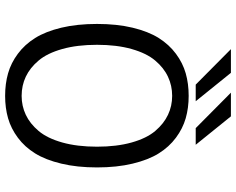

<svg xmlns="http://www.w3.org/2000/svg" viewBox="-106 -805 922 750"><g transform="rotate(90 355.0 -430.0)"><path d="M545.5 -733.5H480.5L342 -871H434.5ZM375.5 -733.5H310.5L172 -871H264.5ZM354.5 11Q307 11 266.5 -0.5Q226 -12 190 -38.8Q154 -65.5 128.5 -106.2Q103 -147 88.2 -208.5Q73.5 -270 73.5 -348Q73.5 -425.5 88.2 -487Q103 -548.5 128.5 -589Q154 -629.5 190 -656.2Q226 -683 266.5 -694.5Q307 -706 354.5 -706Q401.5 -706 441.8 -694.5Q482 -683 518 -656.2Q554 -629.5 579.2 -589Q604.5 -548.5 619.2 -487Q634 -425.5 634 -348Q634 -270 619.2 -208.5Q604.5 -147 579.2 -106.2Q554 -65.5 518 -38.8Q482 -12 441.8 -0.5Q401.5 11 354.5 11ZM354.5 -53.5Q394 -53.5 428.5 -69.8Q463 -86 491.5 -119.8Q520 -153.5 536.5 -212Q553 -270.5 553 -348Q553 -425 536.5 -483.5Q520 -542 491.5 -575.5Q463 -609 428.5 -625.2Q394 -641.5 354.5 -641.5Q314.5 -641.5 279.8 -625.2Q245 -609 216.5 -575.2Q188 -541.5 171.5 -483.2Q155 -425 155 -348Q155 -270.5 171.5 -212Q188 -153.5 216.5 -119.8Q245 -86 279.5 -69.8Q314 -53.5 354.5 -53.5Z"/></g></svg>

Font: League Mono Light
Style: Regular
Weight: 300
Width: 6
Designer: Tyler Finck
Foundry: The League of Moveable Type / Tyler Finck
Version: Version 2.210